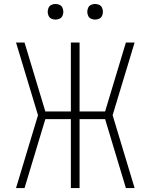

<svg xmlns="http://www.w3.org/2000/svg" viewBox="-20 -950 760 970"><path d="M61 0H104L209 -348H338V0H382V-348H511L616 0H660L549 -368L660 -735H616L511 -387H382V-735H338V-387H209L104 -735H61L172 -368ZM460 -851Q471 -851 481 -855.5Q491 -860 495.5 -870Q500 -880 500 -890Q500 -901 495.5 -911Q491 -921 481 -925.5Q471 -930 460 -930Q450 -930 440 -925.5Q430 -921 425.5 -911Q421 -901 421 -890Q421 -880 425.5 -870Q430 -860 440 -855.5Q450 -851 460 -851ZM260 -851Q271 -851 281 -855.5Q291 -860 295.5 -870Q300 -880 300 -890Q300 -901 295.5 -911Q291 -921 281 -925.5Q271 -930 260 -930Q250 -930 240 -925.5Q230 -921 225.5 -911Q221 -901 221 -890Q221 -880 225.5 -870Q230 -860 240 -855.5Q250 -851 260 -851Z"/></svg>

Font: Iosevka Sparkle Extralight
Style: Regular
Weight: 200
Designer: Belleve Invis
Foundry: Belleve Invis
Version: Version 4.5.0; ttfautohint (v1.8.3)